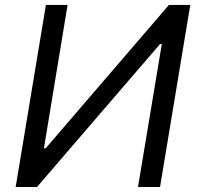

<svg xmlns="http://www.w3.org/2000/svg" viewBox="-20 -747 793 767"><path d="M163.4 -727.3 42.6 0H127.8L619.3 -571H626.4L531.2 0H619.3L740.1 -727.3H654.8L162.6 -154.8H155.5L250 -727.3Z"/></svg>

Font: Magic Ui Pro
Style: Italic
Weight: 400
Italic angle: -9.39999°
Designer: Stefan Endress, Andreas Faust
Version: Version 1.000;FEAKit 1.0